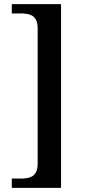

<svg xmlns="http://www.w3.org/2000/svg" viewBox="-20 -780 415 928"><path d="M37 128H275V-760H37V-715H80C125 -715 162 -706 162 -643V11C162 74 125 83 80 83H37Z"/></svg>

Font: Noto Serif Yezidi Medium
Style: Regular
Weight: 500
Designer: Dalton Maag Ltd
Foundry: Dalton Maag Ltd
Version: Version 1.001